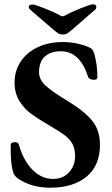

<svg xmlns="http://www.w3.org/2000/svg" viewBox="-20 -860 524 895"><path d="M62 -29Q49 -39 43 -52Q28 -97 30 -184Q30 -197 49 -197Q57 -197 61.5 -194.5Q66 -192 68 -185Q90 -110 132 -68Q174 -26 227 -26Q274 -26 302 -57Q330 -88 330 -132Q330 -166 318 -188.5Q306 -211 283 -228.5Q260 -246 217 -271Q159 -305 127 -328Q95 -351 71.5 -387.5Q48 -424 48 -475Q48 -530 76.5 -573Q105 -616 156 -640Q207 -664 274 -664Q308 -664 340 -657Q372 -650 394 -640Q404 -636 409.5 -630Q415 -624 419 -611Q434 -559 434 -500Q434 -488 417 -488Q408 -488 400 -492Q392 -496 390 -503Q353 -621 263 -621Q216 -621 189 -596.5Q162 -572 162 -523Q162 -488 194.5 -459Q227 -430 299 -387Q376 -340 411 -295.5Q446 -251 446 -185Q446 -88 383.5 -36.5Q321 15 214 15Q125 15 62 -29ZM260 -788Q268 -784 272 -784Q276 -784 284 -788Q308 -802 355 -821Q402 -840 413 -840Q429 -840 429 -827Q429 -818 421 -813L320 -725Q300 -708 292 -703.5Q284 -699 272 -699Q260 -699 252 -704Q244 -709 225 -725L123 -813Q114 -821 114 -827Q114 -833 119 -836Q124 -839 132 -839Q143 -839 190.5 -820Q238 -801 260 -788Z"/></svg>

Font: EB Garamond SemiBold
Style: Regular
Weight: 600
Designer: Georg Duffner and Octavio Pardo
Foundry: Georg Duffner
Version: Version 1.000